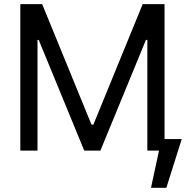

<svg xmlns="http://www.w3.org/2000/svg" viewBox="-20 -727 897 927"><path d="M183.6 -707 421.9 -125H430.7L668.9 -707H774.4V0H691.4V-534.2H684.6L464.8 0H386.7L167 -534.2H161.1V0H78.1V-707ZM783.2 179.7H709L759.8 -55.7H857.4Z"/></svg>

Font: Pretendard JP Variable
Style: Regular
Weight: 400
Designer: Base glyphs from Inter by Rasmus Andersson; Hangul glyphs from Noto Sans CJK(Source Han Sans) by Jang Soo-young and Kang
Foundry: Kil Hyung-jin
Version: Version 1.307;Glyphs 3.2 (3192)